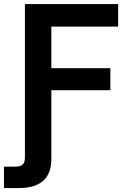

<svg xmlns="http://www.w3.org/2000/svg" viewBox="-67 -748 653 972"><path d="M-46.9 204.1V95.7H9.3Q36.1 95.7 47.6 85Q59.1 74.2 59.1 50.8V-727.5H531.2V-613.3H192.9V-402.8H491.7V-291.5H192.9V57.1Q192.9 204.1 27.8 204.1Z"/></svg>

Font: Inter Display Semi Bold
Style: Regular
Weight: 600
Designer: Rasmus Andersson
Foundry: rsms
Version: Version 4.000;git-37864ae